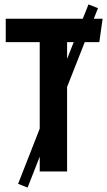

<svg xmlns="http://www.w3.org/2000/svg" viewBox="-20 -777 486 870"><path d="M430 -586H364L284 -383V0H160V-67L105 73L62 56L160 -194V-586H6V-692H355L381 -757L424 -740L405 -692H445ZM284 -510 314 -586H284Z"/></svg>

Font: Fira Sans Extra Condensed SemiBold
Style: Regular
Weight: 600
Width: 1
Designer: Carrois Corporate & Edenspiekermann AG
Foundry: Carrois Corporate GbR & Edenspiekermann AG
Version: Version 4.203